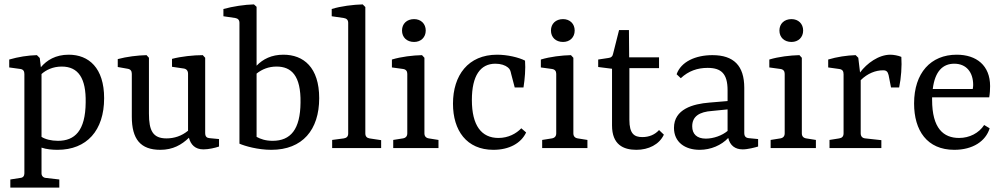

<svg xmlns="http://www.w3.org/2000/svg" viewBox="-20 -674 4569 874"><path d="M244 -33C213 -33 186 -40 169 -51V-337C189 -355 220 -371 261 -371C337 -371 372 -317 370 -208C369 -78 320 -33 244 -33ZM454 -227C454 -365 384 -425 293 -425C233 -425 193 -400 166 -368L161 -410L148 -423C107 -422 63 -415 22 -403V-367L73 -360C86 -358 91 -350 91 -337V115C91 127 85 135 72 136L27 143V180H250V143L189 136C177 135 169 127 169 115V-2C192 6 220 8 242 8C375 8 454 -80 454 -227Z M977 -7V-41L935 -45C922 -46 914 -51 914 -69V-411L903 -423C861 -423 804 -417 763 -406V-370L817 -362C829 -360 836 -352 836 -338V-79C807 -55 773 -44 738 -44C676 -44 658 -79 658 -157V-411L647 -423C606 -422 557 -416 516 -405V-369L561 -361C574 -359 580 -351 580 -338V-143C580 -41 619 8 710 8C767 8 807 -15 840 -47C848 -16 868 6 906 6C930 6 960 -1 977 -7Z M1070 -20C1095 -9 1154 8 1215 8C1357 8 1433 -83 1433 -227C1433 -367 1362 -425 1270 -425C1216 -425 1177 -405 1148 -375V-643L1136 -654C1094 -653 1040 -645 997 -633V-600L1051 -592C1063 -590 1070 -583 1070 -570ZM1221 -33C1189 -33 1166 -41 1148 -51V-339C1173 -359 1203 -371 1239 -371C1307 -371 1350 -329 1348 -207C1347 -85 1303 -33 1221 -33Z M1643 -642 1631 -654C1589 -653 1531 -646 1490 -633V-600L1545 -592C1558 -590 1565 -583 1565 -570V-66C1565 -53 1558 -46 1545 -44L1492 -37V0H1715V-36L1662 -44C1650 -46 1643 -53 1643 -67Z M1912 -411 1901 -423C1859 -422 1807 -416 1764 -403V-367L1815 -360C1828 -358 1834 -350 1834 -338V-67C1834 -54 1827 -46 1814 -44L1770 -37V0H1976V-37L1932 -44C1919 -46 1912 -54 1912 -67ZM1918 -535C1918 -566 1896 -587 1865 -587C1832 -587 1810 -566 1810 -535C1810 -504 1832 -483 1865 -483C1896 -483 1918 -504 1918 -535Z M2042 -202C2042 -80 2104 8 2226 8C2298 8 2352 -22 2375 -71L2353 -90C2330 -66 2294 -46 2249 -46C2172 -46 2128 -102 2128 -219C2128 -330 2167 -384 2235 -384C2260 -384 2280 -377 2292 -367C2302 -359 2304 -351 2307 -337L2323 -276H2363C2369 -314 2373 -361 2370 -398C2341 -413 2289 -425 2243 -425C2111 -425 2042 -331 2042 -202Z M2590 -411 2579 -423C2537 -422 2485 -416 2442 -403V-367L2493 -360C2506 -358 2512 -350 2512 -338V-67C2512 -54 2505 -46 2492 -44L2448 -37V0H2654V-37L2610 -44C2597 -46 2590 -54 2590 -67ZM2596 -535C2596 -566 2574 -587 2543 -587C2510 -587 2488 -566 2488 -535C2488 -504 2510 -483 2543 -483C2574 -483 2596 -504 2596 -535Z M2766 -103C2766 -16 2817 8 2877 8C2932 8 2981 -16 3002 -61L2980 -82C2961 -61 2935 -50 2904 -50C2867 -50 2845 -65 2845 -129V-364H2980V-413H2844L2843 -537H2798L2771 -430C2769 -418 2762 -411 2749 -410L2703 -403V-369L2766 -361Z M3193 -43C3152 -43 3131 -64 3131 -99C3131 -144 3163 -165 3222 -169L3292 -176V-78C3267 -57 3228 -43 3193 -43ZM3165 8C3216 8 3264 -13 3295 -46C3303 -12 3326 6 3361 6C3384 6 3418 -3 3431 -7V-41L3390 -45C3375 -46 3368 -53 3368 -69V-274C3368 -375 3320 -423 3223 -423C3146 -423 3080 -393 3060 -336L3079 -318C3114 -351 3155 -365 3201 -365C3263 -365 3292 -339 3292 -263V-214L3209 -207C3134 -201 3048 -177 3048 -92C3048 -27 3098 8 3165 8Z M3630 -411 3619 -423C3577 -422 3525 -416 3482 -403V-367L3533 -360C3546 -358 3552 -350 3552 -338V-67C3552 -54 3545 -46 3532 -44L3488 -37V0H3694V-37L3650 -44C3637 -46 3630 -54 3630 -67ZM3636 -535C3636 -566 3614 -587 3583 -587C3550 -587 3528 -566 3528 -535C3528 -504 3550 -483 3583 -483C3614 -483 3636 -504 3636 -535Z M3887 -411 3875 -423C3836 -422 3789 -415 3750 -403V-367L3800 -360C3815 -358 3820 -350 3820 -336V-67C3820 -53 3813 -46 3800 -44L3756 -37V0H3992V-36L3919 -44C3906 -45 3898 -53 3898 -67V-309C3929 -340 3966 -354 4000 -354C4015 -354 4021 -348 4025 -332L4036 -276H4073C4082 -318 4086 -374 4083 -415C4070 -421 4047 -425 4033 -425C3980 -425 3926 -386 3895 -344Z M4141 -203C4141 -80 4200 8 4324 8C4408 8 4467 -31 4485 -90L4460 -105C4436 -68 4393 -46 4346 -46C4275 -46 4223 -89 4223 -220C4223 -224 4223 -228 4223 -231H4483C4486 -247 4487 -268 4487 -282C4487 -376 4425 -425 4335 -425C4217 -425 4141 -342 4141 -203ZM4324 -384C4379 -384 4410 -345 4410 -287C4410 -280 4409 -276 4408 -269H4226C4236 -350 4272 -384 4324 -384Z"/></svg>

Font: Yrsa
Style: Regular
Weight: 400
Designer: Anna Giedrys (Yrsa+Rasa design), David Brezina (Yrsa art-direction, Rasa art-direction, design)
Foundry: Rosetta Type Foundry
Version: Version 1.001;PS 1.1;hotconv 1.0.88;makeotf.lib2.5.647800